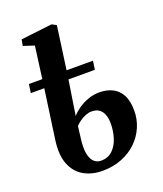

<svg xmlns="http://www.w3.org/2000/svg" viewBox="-148 -903 859 1011"><g transform="rotate(-20 281.0 -397.5)"><path d="M216.5 -309Q232.5 -327.5 257.2 -344.8Q282 -362 312.5 -372.8Q343 -383.5 374.5 -383.5Q416 -383.5 447.8 -368Q479.5 -352.5 497.8 -318.8Q516 -285 516 -230Q516 -182 497.2 -138.5Q478.5 -95 443.8 -61.5Q409 -28 360.2 -8.5Q311.5 11 251.5 11Q193.5 11 148.5 -14.2Q103.5 -39.5 82 -92.5Q60.5 -145.5 72.5 -229.5L111 -503H35.5L42.5 -551.5H117.5L141.5 -731L80.5 -751L87 -785.5L262 -806L287 -792.5L253.5 -551.5H401.5L394.5 -503H246.5ZM301 -303Q286 -303 269.2 -296.2Q252.5 -289.5 236.8 -278.8Q221 -268 209.5 -255.5Q207 -235.5 204.5 -214.8Q202 -194 199.5 -173Q195 -124.5 202.8 -95.8Q210.5 -67 226.2 -54.5Q242 -42 261.5 -42Q302.5 -42 328 -67.2Q353.5 -92.5 365 -131Q376.5 -169.5 376.5 -209Q376.5 -234.5 369.5 -256Q362.5 -277.5 346.2 -290.2Q330 -303 301 -303Z"/></g></svg>

Font: Merriweather 36pt
Style: Bold Italic
Weight: 700
Italic angle: -7.8°
Version: Version 2.101